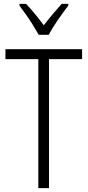

<svg xmlns="http://www.w3.org/2000/svg" viewBox="-20 -967 450 987"><path d="M232 0H177V-663H8V-714H402V-663H232ZM179 -788Q166 -811 149 -838.5Q132 -866 113.5 -892Q95 -918 80 -938V-947H114Q135 -925 159.5 -895.5Q184 -866 205 -837Q228 -867 249.5 -892.5Q271 -918 297 -947H331V-938Q307 -907 277.5 -864.5Q248 -822 231 -788Z"/></svg>

Font: Noto Sans Sinhala UI Condensed Light
Style: Regular
Weight: 300
Width: 3
Designer: Jelle Bosma - Monotype Design Team
Foundry: Monotype Imaging Inc.
Version: Version 2.006; ttfautohint (v1.8.4.7-5d5b)